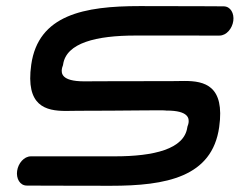

<svg xmlns="http://www.w3.org/2000/svg" viewBox="-20 -598 806 618"><path d="M179.2 -376.2C180.3 -383.3 182.4 -385.3 183.1 -390.2C192.9 -460.3 290.5 -483.6 416.3 -483.6C527.8 -483.6 686.3 -483.5 686.3 -483.5C709.1 -483.5 727.5 -506.4 730.9 -530.6C734.3 -554.7 722.3 -577.6 699.6 -577.6C699.6 -577.6 591.2 -578.4 429.6 -578.4C251 -578.4 103.1 -550.4 80.5 -389.5C61.8 -256.2 127.2 -240.9 192.3 -240.9C205.6 -240.9 218.8 -241.4 231.3 -241.4C384 -241.4 505 -244.1 513.8 -242.3L514.5 -242.1L516 -242.1C588 -242.2 588.8 -216.2 586.9 -202.6C585.8 -195.3 583.6 -193.1 582.9 -188.1C573.1 -118.1 475.5 -94.8 349.7 -94.8C238.2 -94.8 79.7 -94.8 79.7 -94.8C56.9 -94.8 38.5 -71.9 35.1 -47.8C31.7 -23.6 43.7 -0.7 66.4 -0.7C66.4 -0.7 174.8 0 336.4 0C515 0 662.9 -28 685.5 -188.9C704.2 -322.1 638.8 -337.5 573.7 -337.4C560.4 -337.4 547.2 -336.9 534.7 -336.9C370.9 -336.9 251.7 -336.2 249.4 -336.2C177.9 -336.5 177.1 -362.2 179.2 -376.2Z"/></svg>

Font: Hi.
Style: Black
Weight: 400
Designer: Mew Too, Robert Jablonski
Foundry: Cannot Into Space Fonts
Version: Version 1.996